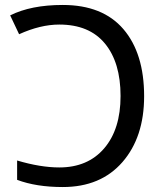

<svg xmlns="http://www.w3.org/2000/svg" viewBox="-20 -744 652 774"><path d="M233 10Q126 10 49 -19V-97Q143 -69 219 -69Q334 -69 400 -146Q466 -223 466 -357Q466 -492 403 -568.5Q340 -645 219 -645Q143 -645 57 -606L21 -682Q105 -724 233 -724Q394 -724 477.5 -626.5Q561 -529 561 -356Q561 -191 473.5 -90.5Q386 10 233 10Z"/></svg>

Font: Advent Sans Logo
Style: Regular
Weight: 400
Designer: Types & Symbols
Foundry: Types & Symbols
Version: Version 1.002